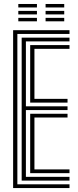

<svg xmlns="http://www.w3.org/2000/svg" viewBox="-20 -953 394 973"><path d="M46.5 0V-800H332.2V-781H68V-19H332.2V0ZM89.8 -37.8V-762.2H332.2V-743.2H111.2V-414.2H322.2V-395.2H111.2V-56.8H332.2V-37.8ZM133 -433V-724.5H332.2V-705.5H154.5V-452H322.2V-433ZM133 -75.5V-376.5H322.2V-357.5H154.5V-94.5H332.2V-75.5ZM211 -915.2V-932.8H305.5V-915.2ZM72.8 -915.2V-932.8H167.2V-915.2ZM72.8 -880V-897.8H167.2V-880ZM211 -880V-897.8H305.5V-880ZM72.8 -845V-862.5H167.2V-845ZM211 -845V-862.5H305.5V-845Z"/></svg>

Font: Big Shoulders Inline Display
Style: Bold
Weight: 700
Designer: Patric King
Foundry: XO Type Co
Version: Version 1.000